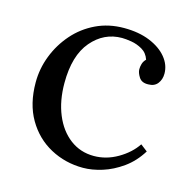

<svg xmlns="http://www.w3.org/2000/svg" viewBox="-84 -600 701 701"><g transform="rotate(15 266.0 -250.0)"><path d="M288 16Q221 16 164.5 -14.5Q108 -45 74.5 -102.5Q41 -160 41 -241Q41 -293 60 -342Q79 -391 113.5 -430.5Q148 -470 196 -493Q244 -516 302 -516Q358 -516 399.5 -499Q441 -482 464 -454Q487 -426 487 -393Q487 -371 475 -355.5Q463 -340 440 -340Q415 -339 404.5 -355.5Q394 -372 394 -385Q394 -395 397 -405.5Q400 -416 409 -425Q401 -449 381 -460.5Q361 -472 339.5 -475.5Q318 -479 304 -479Q236 -479 189.5 -424.5Q143 -370 143 -266Q143 -199 164.5 -147Q186 -95 225 -65.5Q264 -36 315 -36Q362 -36 405 -61Q448 -86 472 -122L498 -102Q472 -60 435.5 -34Q399 -8 360.5 4Q322 16 288 16Z"/></g></svg>

Font: Lora
Style: Regular
Weight: 400
Designer: Olga Karpushina, Alexei Vanyashin (Cyrillic)
Foundry: Cyreal
Version: Version 3.005; ttfautohint (v1.8.4.7-5d5b)